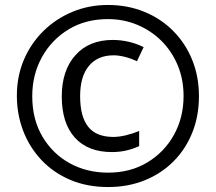

<svg xmlns="http://www.w3.org/2000/svg" viewBox="-20 -744 871 774"><path d="M416 10Q331 10 263 -19Q195 -48 147 -99Q99 -150 73.5 -216.5Q48 -283 48 -358Q48 -437 76.5 -503.5Q105 -570 155.5 -619.5Q206 -669 272.5 -696.5Q339 -724 415 -724Q494 -724 561.5 -696.5Q629 -669 678.5 -619Q728 -569 755 -502Q782 -435 782 -356Q782 -276 755 -209Q728 -142 679 -93Q630 -44 563 -17Q496 10 416 10ZM416 -48Q505 -48 573.5 -89Q642 -130 681 -200Q720 -270 720 -357Q720 -424 696.5 -480.5Q673 -537 631.5 -578.5Q590 -620 534.5 -643.5Q479 -667 415 -667Q325 -667 256.5 -625.5Q188 -584 149 -513.5Q110 -443 110 -356Q110 -263 151 -193.5Q192 -124 261 -86Q330 -48 416 -48ZM431 -131Q334 -131 281.5 -189.5Q229 -248 229 -355Q229 -460 284 -521.5Q339 -583 435 -583Q465 -583 497 -576Q529 -569 559 -554L532 -497Q507 -509 482.5 -515Q458 -521 438 -521Q374 -521 338.5 -478.5Q303 -436 303 -356Q303 -274 335.5 -233Q368 -192 437 -192Q460 -192 487 -198.5Q514 -205 541 -216V-155Q515 -143 488 -137Q461 -131 431 -131Z"/></svg>

Font: Noto Sans Telugu ExtraCondensed SemiBold
Style: Regular
Weight: 600
Width: 2
Designer: Jelle Bosma - Monotype Design Team
Foundry: Monotype Imaging Inc.
Version: Version 2.005; ttfautohint (v1.8.4.7-5d5b)